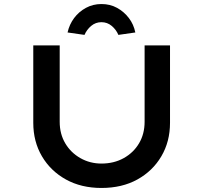

<svg xmlns="http://www.w3.org/2000/svg" viewBox="-20 -926 1008 952"><path d="M483 6Q383 6 307 -36Q231 -78 188 -151Q145 -224 145 -317V-701H276V-322Q276 -262 303.5 -215.5Q331 -169 378.5 -142Q426 -115 483 -115Q545 -115 593.5 -142Q642 -169 669.5 -215.5Q697 -262 697 -322V-701H823V-317Q823 -224 780 -151Q737 -78 661 -36Q585 6 483 6ZM399 -753 315 -765Q324 -805 347.5 -836.5Q371 -868 406 -887Q441 -906 483 -906Q526 -906 560.5 -887Q595 -868 619 -836.5Q643 -805 651 -765L567 -753Q556 -779 534 -797.5Q512 -816 483 -816Q454 -816 432 -797.5Q410 -779 399 -753Z"/></svg>

Font: Lexend Peta Medium
Style: Regular
Weight: 500
Designer: Bonnie Shaver-Troup, Thomas Jockin
Foundry: Lexend
Version: Version 1.007